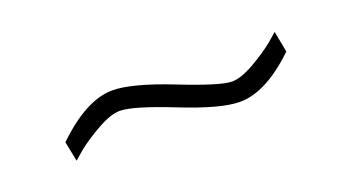

<svg xmlns="http://www.w3.org/2000/svg" viewBox="-25 -485 580 317"><g transform="rotate(-20 265.0 -326.0)"><path d="M455 -370 462 -333Q408 -281 362 -281Q329 -281 261 -308Q193 -335 170 -335Q154 -335 130 -321.5Q106 -308 90 -295L75 -282L68 -317Q124 -371 170 -371Q204 -371 272.5 -344Q341 -317 361 -317Q377 -317 400.5 -330.5Q424 -344 440 -357Z"/></g></svg>

Font: TitilliumMaps29L
Style: 1 wt
Weight: 100
Designer: Campivisivi
Foundry: Accademia di Belle Arti di Urbino and students of MA course of Visual design
Version: Version 001.001